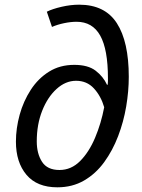

<svg xmlns="http://www.w3.org/2000/svg" viewBox="-20 -790 606 820"><path d="M225 10Q138 10 93 -43.5Q48 -97 48 -185Q48 -242 64 -300Q80 -358 111.5 -406.5Q143 -455 189.5 -484Q236 -513 297 -513Q356 -513 388.5 -488Q421 -463 437 -428H440Q441 -436 441 -443.5Q441 -451 441 -456Q441 -579 408 -638Q375 -697 307 -697Q282 -697 253.5 -691Q225 -685 202 -675L180 -740Q204 -752 243 -761Q282 -770 318 -770Q428 -770 479 -691Q530 -612 530 -462Q530 -401 519 -335.5Q508 -270 484.5 -208.5Q461 -147 425 -97.5Q389 -48 339 -19Q289 10 225 10ZM234 -64Q284 -64 322 -102Q360 -140 386 -201.5Q412 -263 425 -332Q411 -380 381 -412.5Q351 -445 305 -445Q260 -445 221.5 -410Q183 -375 160 -316.5Q137 -258 137 -186Q137 -134 159.5 -99Q182 -64 234 -64Z"/></svg>

Font: Noto Sans IKEA
Style: Italic
Weight: 400
Italic angle: -12°
Designer: Monotype Design Team
Foundry: Monotype Imaging Inc.
Version: Version 2.001